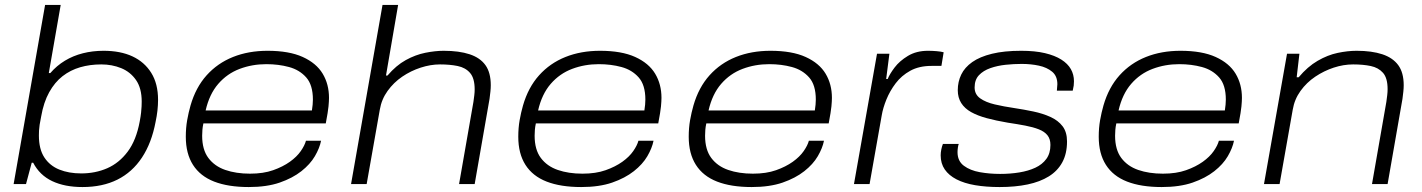

<svg xmlns="http://www.w3.org/2000/svg" viewBox="-20 -743 5741 775"><path d="M313 12Q241 12 190.5 -12Q140 -36 114 -86H108L85 0H35L162 -723H225L177 -448H183Q209 -478 242 -498Q275 -518 314.5 -528Q354 -538 398 -538Q466 -538 514.5 -515.5Q563 -493 590.5 -449Q618 -405 618 -340Q618 -319 615.5 -296.5Q613 -274 608 -251Q592 -166 553 -107Q514 -48 454 -18Q394 12 313 12ZM308 -43Q365 -43 413 -64Q461 -85 495.5 -131Q530 -177 544 -253Q548 -274 549.5 -288.5Q551 -303 551.5 -313.5Q552 -324 552 -333Q552 -387 529 -420Q506 -453 469 -468Q432 -483 389 -483Q343 -483 303.5 -471.5Q264 -460 232.5 -435.5Q201 -411 178.5 -370.5Q156 -330 146 -272Q142 -253 140 -239.5Q138 -226 137.5 -216Q137 -206 137 -196Q137 -141 159 -107.5Q181 -74 219.5 -58.5Q258 -43 308 -43Z M984 12Q901 12 844.5 -10Q788 -32 759 -77.5Q730 -123 730 -191Q730 -227 735.5 -258Q741 -289 749 -317Q770 -390 814 -439Q858 -488 920.5 -513Q983 -538 1060 -538Q1147 -538 1202 -513Q1257 -488 1282.5 -445.5Q1308 -403 1308 -348Q1308 -335 1306 -313.5Q1304 -292 1295 -245H801Q798 -231 797 -219Q796 -207 796 -195Q796 -139 821 -105.5Q846 -72 889.5 -57Q933 -42 989 -42Q1043 -42 1082.5 -56Q1122 -70 1150 -90Q1178 -110 1194 -133Q1210 -156 1215 -175H1276Q1270 -145 1251 -112.5Q1232 -80 1196.5 -52Q1161 -24 1109 -6Q1057 12 984 12ZM810 -297H1239Q1241 -310 1242 -320.5Q1243 -331 1243 -341Q1243 -400 1216 -430.5Q1189 -461 1146.5 -472.5Q1104 -484 1055 -484Q998 -484 947.5 -465Q897 -446 861 -404.5Q825 -363 810 -297Z M1397 0 1524 -723H1587L1538 -438H1544Q1579 -479 1618 -500.5Q1657 -522 1697 -530Q1737 -538 1771 -538Q1833 -538 1875.5 -524Q1918 -510 1939.5 -480Q1961 -450 1961 -399Q1961 -387 1959.5 -373Q1958 -359 1956 -344L1896 0H1833L1891 -332Q1893 -346 1894.5 -358.5Q1896 -371 1896 -382Q1896 -427 1877.5 -448.5Q1859 -470 1827.5 -476.5Q1796 -483 1756 -483Q1718 -483 1678 -470Q1638 -457 1603.5 -433.5Q1569 -410 1544.5 -376Q1520 -342 1513 -300L1460 0Z M2326 12Q2243 12 2186.5 -10Q2130 -32 2101 -77.5Q2072 -123 2072 -191Q2072 -227 2077.5 -258Q2083 -289 2091 -317Q2112 -390 2156 -439Q2200 -488 2262.5 -513Q2325 -538 2402 -538Q2489 -538 2544 -513Q2599 -488 2624.5 -445.5Q2650 -403 2650 -348Q2650 -335 2648 -313.5Q2646 -292 2637 -245H2143Q2140 -231 2139 -219Q2138 -207 2138 -195Q2138 -139 2163 -105.5Q2188 -72 2231.5 -57Q2275 -42 2331 -42Q2385 -42 2424.5 -56Q2464 -70 2492 -90Q2520 -110 2536 -133Q2552 -156 2557 -175H2618Q2612 -145 2593 -112.5Q2574 -80 2538.5 -52Q2503 -24 2451 -6Q2399 12 2326 12ZM2152 -297H2581Q2583 -310 2584 -320.5Q2585 -331 2585 -341Q2585 -400 2558 -430.5Q2531 -461 2488.5 -472.5Q2446 -484 2397 -484Q2340 -484 2289.5 -465Q2239 -446 2203 -404.5Q2167 -363 2152 -297Z M3014 12Q2931 12 2874.5 -10Q2818 -32 2789 -77.5Q2760 -123 2760 -191Q2760 -227 2765.5 -258Q2771 -289 2779 -317Q2800 -390 2844 -439Q2888 -488 2950.5 -513Q3013 -538 3090 -538Q3177 -538 3232 -513Q3287 -488 3312.5 -445.5Q3338 -403 3338 -348Q3338 -335 3336 -313.5Q3334 -292 3325 -245H2831Q2828 -231 2827 -219Q2826 -207 2826 -195Q2826 -139 2851 -105.5Q2876 -72 2919.5 -57Q2963 -42 3019 -42Q3073 -42 3112.5 -56Q3152 -70 3180 -90Q3208 -110 3224 -133Q3240 -156 3245 -175H3306Q3300 -145 3281 -112.5Q3262 -80 3226.5 -52Q3191 -24 3139 -6Q3087 12 3014 12ZM2840 -297H3269Q3271 -310 3272 -320.5Q3273 -331 3273 -341Q3273 -400 3246 -430.5Q3219 -461 3176.5 -472.5Q3134 -484 3085 -484Q3028 -484 2977.5 -465Q2927 -446 2891 -404.5Q2855 -363 2840 -297Z M3427 0 3520 -526H3570L3557 -424H3563Q3571 -444 3591 -470.5Q3611 -497 3645 -517.5Q3679 -538 3726 -538Q3743 -538 3760.5 -536.5Q3778 -535 3789 -532L3780 -477H3740Q3690 -477 3654.5 -457.5Q3619 -438 3595.5 -407Q3572 -376 3558 -341.5Q3544 -307 3539 -277L3490 0Z M4015 12Q3960 12 3916 4.5Q3872 -3 3841 -19Q3810 -35 3793.5 -59Q3777 -83 3777 -116Q3777 -127 3779.5 -139.5Q3782 -152 3786 -162H3850Q3848 -158 3846.5 -147.5Q3845 -137 3845 -129Q3845 -93 3870.5 -74Q3896 -55 3935 -48Q3974 -41 4017 -41Q4058 -41 4094.5 -47Q4131 -53 4159 -66Q4187 -79 4203.5 -101.5Q4220 -124 4220 -158Q4220 -182 4208 -197Q4196 -212 4173 -221Q4150 -230 4118.5 -236Q4087 -242 4047 -248Q4000 -256 3963 -266Q3926 -276 3900 -290.5Q3874 -305 3860 -327Q3846 -349 3846 -379Q3846 -413 3860 -442Q3874 -471 3904.5 -492.5Q3935 -514 3984 -526Q4033 -538 4102 -538Q4158 -538 4198 -528.5Q4238 -519 4264 -502.5Q4290 -486 4302.5 -464Q4315 -442 4315 -415Q4315 -405 4314 -397.5Q4313 -390 4310 -377H4246Q4246 -384 4247 -390Q4248 -396 4248 -403Q4248 -436 4227 -453.5Q4206 -471 4173.5 -478Q4141 -485 4104 -485Q4072 -485 4039 -481.5Q4006 -478 3977.5 -468Q3949 -458 3931.5 -439.5Q3914 -421 3914 -390Q3914 -362 3936.5 -346Q3959 -330 3995.5 -321.5Q4032 -313 4073 -307Q4113 -301 4151 -293Q4189 -285 4220 -271Q4251 -257 4269 -233.5Q4287 -210 4287 -172Q4287 -123 4268 -88Q4249 -53 4213.5 -31Q4178 -9 4128 1.5Q4078 12 4015 12Z M4669 12Q4586 12 4529.5 -10Q4473 -32 4444 -77.5Q4415 -123 4415 -191Q4415 -227 4420.5 -258Q4426 -289 4434 -317Q4455 -390 4499 -439Q4543 -488 4605.5 -513Q4668 -538 4745 -538Q4832 -538 4887 -513Q4942 -488 4967.5 -445.5Q4993 -403 4993 -348Q4993 -335 4991 -313.5Q4989 -292 4980 -245H4486Q4483 -231 4482 -219Q4481 -207 4481 -195Q4481 -139 4506 -105.5Q4531 -72 4574.5 -57Q4618 -42 4674 -42Q4728 -42 4767.5 -56Q4807 -70 4835 -90Q4863 -110 4879 -133Q4895 -156 4900 -175H4961Q4955 -145 4936 -112.5Q4917 -80 4881.5 -52Q4846 -24 4794 -6Q4742 12 4669 12ZM4495 -297H4924Q4926 -310 4927 -320.5Q4928 -331 4928 -341Q4928 -400 4901 -430.5Q4874 -461 4831.5 -472.5Q4789 -484 4740 -484Q4683 -484 4632.5 -465Q4582 -446 4546 -404.5Q4510 -363 4495 -297Z M5082 0 5175 -526H5225L5214 -431H5222Q5258 -474 5298.5 -497.5Q5339 -521 5379.5 -529.5Q5420 -538 5456 -538Q5517 -538 5559.5 -524Q5602 -510 5624 -480Q5646 -450 5646 -399Q5646 -387 5644.5 -373Q5643 -359 5641 -344L5581 0H5518L5576 -332Q5578 -346 5579.5 -359Q5581 -372 5581 -383Q5581 -428 5562.5 -449Q5544 -470 5513 -476.5Q5482 -483 5442 -483Q5403 -483 5363.5 -470Q5324 -457 5289 -433.5Q5254 -410 5229.5 -376Q5205 -342 5198 -300L5145 0Z"/></svg>

Font: Archivo Expanded ExtraLight
Style: Italic
Weight: 250
Width: 7
Italic angle: -10°
Designer: Hector Gatti
Foundry: Omnibus-Type
Version: Version 2.001